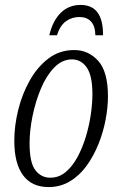

<svg xmlns="http://www.w3.org/2000/svg" viewBox="-20 -749 483 779"><path d="M177 10Q109 10 73.5 -38Q38 -86 38 -178Q38 -239 54 -303.5Q70 -368 101 -423Q132 -478 177 -512Q222 -546 281 -546Q339 -546 378.5 -502Q418 -458 418 -358Q418 -314 408.5 -263.5Q399 -213 379.5 -164.5Q360 -116 331.5 -76.5Q303 -37 264 -13.5Q225 10 177 10ZM184 -28Q219 -28 246.5 -51Q274 -74 294.5 -112Q315 -150 328.5 -195Q342 -240 348.5 -285Q355 -330 355 -367Q355 -442 332 -475Q309 -508 272 -508Q232 -508 200 -475Q168 -442 146 -389.5Q124 -337 112 -278Q100 -219 100 -167Q100 -89 123.5 -58.5Q147 -28 184 -28ZM180 -606Q194 -665 226.5 -697Q259 -729 307 -729Q399 -729 398 -606H367Q366 -644 349 -662Q332 -680 302 -680Q272 -680 248 -663Q224 -646 211 -606Z"/></svg>

Font: Noto Serif ExtraCondensed Light
Style: Italic
Weight: 300
Width: 2
Italic angle: -12°
Designer: Monotype Design Team
Foundry: Monotype Imaging Inc.
Version: Version 2.014; ttfautohint (v1.8.4.7-5d5b)